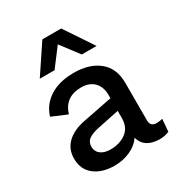

<svg xmlns="http://www.w3.org/2000/svg" viewBox="-177 -860 923 989"><g transform="rotate(-30 285.0 -365.0)"><path d="M276 -678 195 -571H107L220 -740H332L445 -571H357ZM515 -72Q533 -72 550 -77L544 -3Q518 8 486 8Q396 6 378 -64Q354 -28 310.5 -9Q267 10 219 10Q145 10 99.5 -25.5Q54 -61 54 -126Q54 -181 90.5 -217Q127 -253 194 -267L372 -302V-321Q372 -370 344.5 -398Q317 -426 269 -426Q172 -426 145 -337L55 -375Q74 -438 130.5 -474Q187 -510 273 -510Q366 -510 422 -464.5Q478 -419 478 -332V-109Q478 -72 515 -72ZM241 -73Q297 -73 334.5 -101Q372 -129 372 -185V-227L246 -201Q202 -192 182 -177Q162 -162 162 -134Q162 -106 183.5 -89.5Q205 -73 241 -73Z"/></g></svg>

Font: Elaine Sans Medium
Style: Regular
Weight: 500
Designer: Wei Huang
Foundry: Wei Huang
Version: Version 2.001;December 24, 2019;FontCreator 12.0.0.2547 64-b